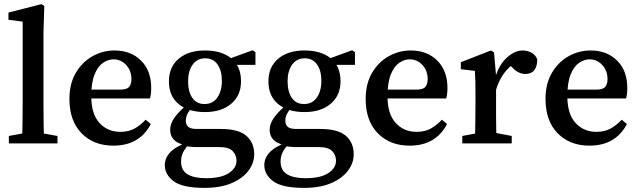

<svg xmlns="http://www.w3.org/2000/svg" viewBox="-20 -696 3104 932"><path d="M23 0V-36L121 -54H158L259 -36V0ZM87 0Q90 -96 90 -193V-591L21 -600V-635L181 -676L195 -667L191 -538V-193Q191 -96 194 0Z M530 11Q435 11 376 -49Q317 -109 317 -216Q317 -289 347.5 -341.5Q378 -394 428 -422.5Q478 -451 536 -451Q615 -451 664.5 -402Q714 -353 714 -269Q714 -254 712.5 -241Q711 -228 708 -218H361V-261H563Q596 -261 607 -274.5Q618 -288 618 -312Q618 -353 592.5 -380.5Q567 -408 531 -408Q505 -408 480 -391Q455 -374 439 -334.5Q423 -295 423 -229Q423 -143 462.5 -99.5Q502 -56 564 -56Q605 -56 634 -72.5Q663 -89 687 -115L712 -94Q686 -43 640.5 -16Q595 11 530 11Z M972 216Q867 216 823.5 184Q780 152 780 105Q780 72 805 44.5Q830 17 894 -8L902 -2Q879 23 869 43Q859 63 859 88Q859 131 890.5 150Q922 169 980 169Q1053 169 1090.5 144.5Q1128 120 1128 84Q1128 57 1109.5 37.5Q1091 18 1045 18H941Q922 18 905.5 16.5Q889 15 876 12V8Q806 -8 806 -66Q806 -93 824 -120.5Q842 -148 882 -183V-193L915 -178Q898 -159 890 -143.5Q882 -128 882 -109Q882 -92 893 -81Q904 -70 936 -70H1052Q1137 -70 1175.5 -37Q1214 -4 1214 53Q1214 95 1186.5 132Q1159 169 1105.5 192.5Q1052 216 972 216ZM975 -152Q894 -152 847 -191Q800 -230 800 -301Q800 -371 847.5 -411Q895 -451 975 -451Q1056 -451 1103 -412.5Q1150 -374 1150 -301Q1150 -233 1102.5 -192.5Q1055 -152 975 -152ZM973 -191Q1013 -191 1035 -222.5Q1057 -254 1057 -304Q1057 -353 1036 -383Q1015 -413 976 -413Q937 -413 915 -382Q893 -351 893 -302Q893 -251 913.5 -221Q934 -191 973 -191ZM1080 -381V-408H1085L1206 -452L1220 -443V-381Z M1455 216Q1350 216 1306.5 184Q1263 152 1263 105Q1263 72 1288 44.5Q1313 17 1377 -8L1385 -2Q1362 23 1352 43Q1342 63 1342 88Q1342 131 1373.5 150Q1405 169 1463 169Q1536 169 1573.5 144.5Q1611 120 1611 84Q1611 57 1592.5 37.5Q1574 18 1528 18H1424Q1405 18 1388.5 16.5Q1372 15 1359 12V8Q1289 -8 1289 -66Q1289 -93 1307 -120.5Q1325 -148 1365 -183V-193L1398 -178Q1381 -159 1373 -143.5Q1365 -128 1365 -109Q1365 -92 1376 -81Q1387 -70 1419 -70H1535Q1620 -70 1658.5 -37Q1697 -4 1697 53Q1697 95 1669.5 132Q1642 169 1588.5 192.5Q1535 216 1455 216ZM1458 -152Q1377 -152 1330 -191Q1283 -230 1283 -301Q1283 -371 1330.5 -411Q1378 -451 1458 -451Q1539 -451 1586 -412.5Q1633 -374 1633 -301Q1633 -233 1585.5 -192.5Q1538 -152 1458 -152ZM1456 -191Q1496 -191 1518 -222.5Q1540 -254 1540 -304Q1540 -353 1519 -383Q1498 -413 1459 -413Q1420 -413 1398 -382Q1376 -351 1376 -302Q1376 -251 1396.5 -221Q1417 -191 1456 -191ZM1563 -381V-408H1568L1689 -452L1703 -443V-381Z M1968 11Q1873 11 1814 -49Q1755 -109 1755 -216Q1755 -289 1785.5 -341.5Q1816 -394 1866 -422.5Q1916 -451 1974 -451Q2053 -451 2102.5 -402Q2152 -353 2152 -269Q2152 -254 2150.5 -241Q2149 -228 2146 -218H1799V-261H2001Q2034 -261 2045 -274.5Q2056 -288 2056 -312Q2056 -353 2030.5 -380.5Q2005 -408 1969 -408Q1943 -408 1918 -391Q1893 -374 1877 -334.5Q1861 -295 1861 -229Q1861 -143 1900.5 -99.5Q1940 -56 2002 -56Q2043 -56 2072 -72.5Q2101 -89 2125 -115L2150 -94Q2124 -43 2078.5 -16Q2033 11 1968 11Z M2224 0V-36L2321 -54H2369L2464 -36V0ZM2285 0Q2286 -21 2286.5 -55.5Q2287 -90 2287.5 -127.5Q2288 -165 2288 -193V-240Q2288 -278 2287.5 -301Q2287 -324 2285 -352L2217 -360V-394L2363 -451L2378 -442L2388 -328V-193Q2388 -165 2388 -127.5Q2388 -90 2389 -55.5Q2390 -21 2391 0ZM2386 -254 2367 -317H2383Q2402 -382 2440.5 -416.5Q2479 -451 2517 -451Q2541 -451 2561 -439.5Q2581 -428 2588 -407Q2587 -337 2530 -337Q2497 -337 2469 -366L2444 -392L2486 -394Q2414 -352 2386 -254Z M2841 11Q2746 11 2687 -49Q2628 -109 2628 -216Q2628 -289 2658.5 -341.5Q2689 -394 2739 -422.5Q2789 -451 2847 -451Q2926 -451 2975.5 -402Q3025 -353 3025 -269Q3025 -254 3023.5 -241Q3022 -228 3019 -218H2672V-261H2874Q2907 -261 2918 -274.5Q2929 -288 2929 -312Q2929 -353 2903.5 -380.5Q2878 -408 2842 -408Q2816 -408 2791 -391Q2766 -374 2750 -334.5Q2734 -295 2734 -229Q2734 -143 2773.5 -99.5Q2813 -56 2875 -56Q2916 -56 2945 -72.5Q2974 -89 2998 -115L3023 -94Q2997 -43 2951.5 -16Q2906 11 2841 11Z"/></svg>

Font: Lisu Bosa SemiBold
Style: Regular
Weight: 600
Designer: David Morse, Annie Olsen, Victor Gaultney, Frank Grießhammer (Latin)
Foundry: SIL International
Version: Version 2.000